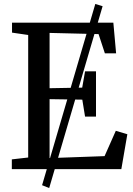

<svg xmlns="http://www.w3.org/2000/svg" viewBox="-20 -858 674 974"><path d="M193.5 81.5 463.5 -838 500.5 -826.5 229.5 96ZM123 -59V-680.5L41 -692.5V-743H555L569 -587.5H512L480 -685L231.5 -691V-410.5L397 -413.5L411.5 -496H467V-266.5H411.5L397.5 -352.5L231.5 -355V-56L510.5 -66L567.5 -194.5L626 -177L595.5 0H40V-49.5Z"/></svg>

Font: Merriweather Light 18pt
Style: Regular
Weight: 400
Version: Version 2.100